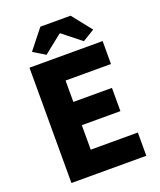

<svg xmlns="http://www.w3.org/2000/svg" viewBox="-170 -1060 970 1164"><g transform="rotate(-20 315.0 -477.5)"><path d="M86 0H569V-150H265V-308H514V-458H265V-596H558V-744H86ZM133 -829 210 -782 328 -876H333L451 -782L528 -829L428 -955H233Z"/></g></svg>

Font: Noto Sans T Chinese Black
Style: Bold
Weight: 900
Designer: Ryoko NISHIZUKA (kana & ideographs); Paul D. Hunt (Latin, Greek & Cyrillic); Wenlong ZHANG (bopomofo); Sandoll Communica
Foundry: Adobe Systems Incorporated
Version: Version 1.000;PS 1;hotconv 1.0.78;makeotf.lib2.5.61930